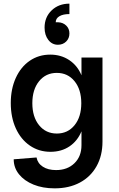

<svg xmlns="http://www.w3.org/2000/svg" viewBox="-20 -815 652 1051"><path d="M55 57 180 47Q186 79 214.5 97.5Q243 116 287 116Q349 116 387.5 78.5Q426 41 426 -20V-96Q404 -43 360 -13.5Q316 16 256 16Q193 16 143.5 -18Q94 -52 66.5 -112.5Q39 -173 39 -251Q39 -328 66.5 -388.5Q94 -449 143 -482.5Q192 -516 255 -516Q314 -516 359 -486Q404 -456 426 -403V-500H541V-40Q541 37 508.5 95Q476 153 417 184.5Q358 216 279 216Q214 216 163.5 195.5Q113 175 84 139Q55 103 55 57ZM291 -84Q351 -84 388 -129.5Q425 -175 425 -250Q425 -325 388 -370.5Q351 -416 291 -416Q231 -416 194 -370.5Q157 -325 157 -250Q157 -175 194 -129.5Q231 -84 291 -84ZM360 -795V-738Q325 -738 305 -726Q285 -714 285 -693H299Q325 -692 342.5 -675Q360 -658 360 -632Q360 -605 342 -587.5Q324 -570 297 -570Q265 -570 244.5 -596.5Q224 -623 224 -664Q224 -721 262.5 -758Q301 -795 360 -795Z"/></svg>

Font: MedMera Sans Semibold
Style: Regular
Weight: 600
Designer: Kasper Nordkvist
Foundry: UNCUT.wtf
Version: Version 1.300